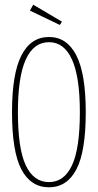

<svg xmlns="http://www.w3.org/2000/svg" viewBox="-20 -784 415 815"><path d="M188 11Q111 11 71 -64.5Q31 -140 31 -308Q31 -471 71 -549Q111 -627 188 -627Q264 -627 304 -549Q344 -471 344 -308Q344 -140 304 -64.5Q264 11 188 11ZM188 -11Q252 -11 285.5 -82Q319 -153 319 -308Q319 -458 285.5 -531.5Q252 -605 188 -605Q123 -605 89.5 -531.5Q56 -458 56 -308Q56 -153 89.5 -82Q123 -11 188 -11ZM234 -678 107 -739 121 -764 243 -692Z"/></svg>

Font: Inconsolata Condensed ExtraLight
Style: Regular
Weight: 200
Width: 3
Monospace: yes
Designer: Raph Levien, Cyreal, Brenton Simpson
Foundry: Raph Levien, Cyreal, Google
Version: Version 3.100; ttfautohint (v1.8.4.7-5d5b)